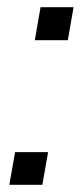

<svg xmlns="http://www.w3.org/2000/svg" viewBox="-20 -515 232 535"><path d="M169 -403H77L93 -495H185ZM98 0H6L22 -91H114Z"/></svg>

Font: Inria Sans
Style: Italic
Weight: 400
Italic angle: -10°
Designer: Black Foundry Team
Foundry: Black Foundry
Version: Version 1.2; ttfautohint (v1.8.3)